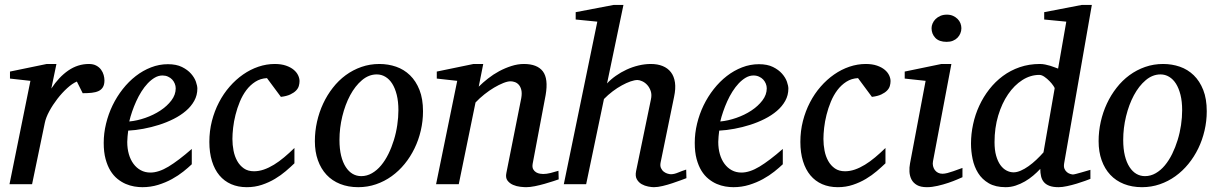

<svg xmlns="http://www.w3.org/2000/svg" viewBox="-20 -757 5010 789"><path d="M409.2 -426.8Q409.2 -409.2 402.8 -398.7Q396.5 -388.2 384.8 -382.8Q373 -377.4 356.7 -375.7Q340.3 -374 319.8 -374L295.9 -421.9Q277.3 -414.1 256.1 -394.8Q234.9 -375.5 215.8 -350.8Q196.8 -326.2 182.6 -300Q168.5 -273.9 164.1 -252L111.8 0H19L105 -424.8L21 -434.1V-462.9L171.9 -494.1H211.9L190.9 -393.1Q221.7 -440.4 260.7 -467.3Q299.8 -494.1 345.2 -494.1Q363.3 -494.1 375.5 -487.5Q387.7 -481 395.3 -470.7Q402.8 -460.4 406 -448.7Q409.2 -437 409.2 -426.8Z M702.1 -394Q702.1 -403.8 698.2 -413.3Q694.3 -422.9 687.5 -430.2Q680.7 -437.5 670.4 -442.1Q660.2 -446.8 647.9 -446.8Q631.3 -446.8 616.2 -438Q601.1 -429.2 587.2 -414.6Q573.2 -399.9 561.3 -380.9Q549.3 -361.8 539.8 -340.8Q530.3 -319.8 522.9 -298.3Q515.6 -276.9 511.2 -257.8Q543 -260.7 576.9 -272.5Q610.8 -284.2 638.7 -302.5Q666.5 -320.8 684.3 -344.2Q702.1 -367.7 702.1 -394ZM791 -393.1Q791 -365.7 778.3 -342.8Q765.6 -319.8 743.9 -301.3Q722.2 -282.7 693.6 -268.3Q665 -253.9 633.5 -243.9Q602.1 -233.9 569.3 -227.8Q536.6 -221.7 506.8 -220.2Q505.4 -210.4 504.2 -196.8Q502.9 -183.1 502.9 -173.8Q502.9 -146.5 509.5 -123.5Q516.1 -100.6 528.6 -83.7Q541 -66.9 558.6 -57.4Q576.2 -47.9 598.1 -47.9Q631.8 -47.9 672.4 -72.3Q712.9 -96.7 768.1 -145V-82Q753.9 -68.4 733.4 -52Q712.9 -35.6 686.8 -21.2Q660.6 -6.8 629.9 2.7Q599.1 12.2 564.9 12.2Q549.8 12.2 532 9.3Q514.2 6.3 496.6 -1.2Q479 -8.8 462.6 -22Q446.3 -35.2 433.8 -55.4Q421.4 -75.7 413.8 -103.8Q406.2 -131.8 406.2 -169.9Q406.2 -209.5 415.8 -248.8Q425.3 -288.1 442.6 -324Q460 -359.9 484.4 -390.9Q508.8 -421.9 538.1 -444.6Q567.4 -467.3 600.8 -480.2Q634.3 -493.2 669.9 -493.2Q704.6 -493.2 727.8 -481.7Q751 -470.2 765.1 -454.1Q779.3 -438 785.2 -420.9Q791 -403.8 791 -393.1Z M1210.9 -423.8Q1210.9 -414.1 1208 -403.8Q1205.1 -393.6 1196.5 -384.8Q1188 -376 1173.1 -368.9Q1158.2 -361.8 1134.3 -358.9L1077.1 -436Q1050.3 -434.6 1029.3 -421.1Q1008.3 -407.7 992.4 -386.7Q976.6 -365.7 965.6 -339.1Q954.6 -312.5 947.8 -285.2Q940.9 -257.8 938 -231.9Q935.1 -206.1 935.1 -186Q935.1 -161.6 939.7 -137.9Q944.3 -114.3 954.8 -95.5Q965.3 -76.7 982.2 -64.9Q999 -53.2 1023.9 -53.2Q1043.9 -53.2 1064.5 -60.3Q1085 -67.4 1105.7 -80.1Q1126.5 -92.8 1147.5 -110.4Q1168.5 -127.9 1189.9 -148.9V-85.9Q1174.3 -70.8 1154.3 -53.7Q1134.3 -36.6 1109.9 -22Q1085.4 -7.3 1056.4 2.4Q1027.3 12.2 994.1 12.2Q958.5 12.2 929.9 -0.2Q901.4 -12.7 881.6 -36.4Q861.8 -60.1 851.1 -94.7Q840.3 -129.4 840.3 -173.8Q840.3 -218.8 850.8 -259.8Q861.3 -300.8 879.9 -336.4Q898.4 -372.1 923.8 -401.1Q949.2 -430.2 979 -450.9Q1008.8 -471.7 1042 -482.9Q1075.2 -494.1 1108.9 -494.1Q1135.7 -494.1 1155.3 -487.3Q1174.8 -480.5 1187 -470.2Q1199.2 -460 1205.1 -447.5Q1210.9 -435.1 1210.9 -423.8Z M1617.2 -304.2Q1617.2 -339.8 1610.4 -367.2Q1603.5 -394.5 1591.8 -413.1Q1580.1 -431.6 1563.7 -441.4Q1547.4 -451.2 1528.3 -451.2Q1495.6 -451.2 1467.5 -427.5Q1439.5 -403.8 1418.9 -365.5Q1398.4 -327.1 1386.7 -279.1Q1375 -231 1375 -182.1Q1375 -145 1381.8 -117.2Q1388.7 -89.4 1400.9 -70.6Q1413.1 -51.8 1429.2 -42.5Q1445.3 -33.2 1464.4 -33.2Q1487.8 -33.2 1508.5 -45.2Q1529.3 -57.1 1546.1 -77.4Q1563 -97.7 1576.2 -124.5Q1589.4 -151.4 1598.6 -181.4Q1607.9 -211.4 1612.5 -243.2Q1617.2 -274.9 1617.2 -304.2ZM1718.3 -299.8Q1718.3 -259.3 1709.2 -220.5Q1700.2 -181.6 1683.3 -147Q1666.5 -112.3 1642.8 -83.3Q1619.1 -54.2 1589.6 -33Q1560.1 -11.7 1525.4 0.2Q1490.7 12.2 1452.1 12.2Q1411.1 12.2 1377.9 -1Q1344.7 -14.2 1321.8 -38.8Q1298.8 -63.5 1286.4 -98.4Q1273.9 -133.3 1273.9 -176.8Q1273.9 -217.3 1282.7 -256.6Q1291.5 -295.9 1307.9 -331.1Q1324.2 -366.2 1347.7 -396.2Q1371.1 -426.3 1400.6 -448Q1430.2 -469.7 1465.1 -481.9Q1500 -494.1 1539.1 -494.1Q1575.2 -494.1 1607.7 -482.9Q1640.1 -471.7 1664.8 -447.8Q1689.5 -423.8 1703.9 -387.2Q1718.3 -350.6 1718.3 -299.8Z M2275.9 -20Q2269.5 -17.6 2253.7 -12.5Q2237.8 -7.3 2218.3 -1.7Q2198.7 3.9 2178.2 8.1Q2157.7 12.2 2142.1 12.2Q2133.3 12.2 2117.9 10.5Q2102.5 8.8 2088.4 2.7Q2074.2 -3.4 2065.4 -15.1Q2056.6 -26.9 2061 -46.9L2122.1 -354Q2125.5 -374 2122.3 -387.2Q2119.1 -400.4 2112.1 -408.4Q2105 -416.5 2095.7 -419.7Q2086.4 -422.9 2078.1 -422.9Q2065.9 -422.9 2048.1 -415.8Q2030.3 -408.7 2010.5 -397Q1990.7 -385.3 1970.7 -369.4Q1950.7 -353.5 1934.1 -335.9L1865.2 0H1772L1858.9 -424.8L1774.9 -434.1V-462.9L1925.8 -494.1H1965.8L1947.3 -400.9Q1963.9 -417.5 1985.4 -434.3Q2006.8 -451.2 2031.2 -464.4Q2055.7 -477.5 2081.8 -485.8Q2107.9 -494.1 2132.8 -494.1Q2187.5 -494.1 2210.7 -463.9Q2233.9 -433.6 2222.2 -366.2L2168.9 -84Q2166.5 -69.8 2171.1 -61.5Q2175.8 -53.2 2183.3 -48.8Q2190.9 -44.4 2199.2 -43.2Q2207.5 -42 2211.9 -42Q2225.6 -42 2241.7 -45.9Q2257.8 -49.8 2274.9 -55.2Z M2800.8 -24.9Q2794.4 -22.5 2778.6 -16.6Q2762.7 -10.7 2743.2 -4.2Q2723.6 2.4 2703.1 7.3Q2682.6 12.2 2667 12.2Q2657.7 12.2 2643.6 9.5Q2629.4 6.8 2616.9 -0.2Q2604.5 -7.3 2597.2 -20Q2589.8 -32.7 2593.8 -53.2L2654.8 -348.1Q2659.2 -367.7 2654.1 -382.8Q2648.9 -397.9 2639.6 -408Q2630.4 -418 2619.1 -423.1Q2607.9 -428.2 2599.6 -428.2Q2587.9 -428.2 2571 -422.4Q2554.2 -416.5 2535.4 -406.2Q2516.6 -396 2497.6 -381.6Q2478.5 -367.2 2461.9 -350.1L2388.7 0H2296.9L2434.6 -668L2345.7 -676.8V-707L2502 -736.8H2542L2474.6 -414.1Q2489.7 -430.7 2510.5 -445.3Q2531.2 -460 2554.9 -470.9Q2578.6 -481.9 2604.2 -488Q2629.9 -494.1 2654.8 -494.1Q2682.1 -494.1 2703.1 -485.6Q2724.1 -477.1 2737.1 -460.2Q2750 -443.4 2753.7 -418Q2757.3 -392.6 2750 -358.9L2694.8 -89.8Q2691.9 -75.7 2696.3 -66.2Q2700.7 -56.6 2708.3 -51Q2715.8 -45.4 2724.1 -43.2Q2732.4 -41 2736.8 -41Q2750.5 -41 2766.6 -47.9Q2782.7 -54.7 2799.8 -60.1Z M3130.9 -394Q3130.9 -403.8 3127 -413.3Q3123 -422.9 3116.2 -430.2Q3109.4 -437.5 3099.1 -442.1Q3088.9 -446.8 3076.7 -446.8Q3060.1 -446.8 3044.9 -438Q3029.8 -429.2 3015.9 -414.6Q3002 -399.9 2990 -380.9Q2978 -361.8 2968.5 -340.8Q2959 -319.8 2951.7 -298.3Q2944.3 -276.9 2939.9 -257.8Q2971.7 -260.7 3005.6 -272.5Q3039.6 -284.2 3067.4 -302.5Q3095.2 -320.8 3113 -344.2Q3130.9 -367.7 3130.9 -394ZM3219.7 -393.1Q3219.7 -365.7 3207 -342.8Q3194.3 -319.8 3172.6 -301.3Q3150.9 -282.7 3122.3 -268.3Q3093.8 -253.9 3062.3 -243.9Q3030.8 -233.9 2998 -227.8Q2965.3 -221.7 2935.5 -220.2Q2934.1 -210.4 2932.9 -196.8Q2931.6 -183.1 2931.6 -173.8Q2931.6 -146.5 2938.2 -123.5Q2944.8 -100.6 2957.3 -83.7Q2969.7 -66.9 2987.3 -57.4Q3004.9 -47.9 3026.9 -47.9Q3060.5 -47.9 3101.1 -72.3Q3141.6 -96.7 3196.8 -145V-82Q3182.6 -68.4 3162.1 -52Q3141.6 -35.6 3115.5 -21.2Q3089.4 -6.8 3058.6 2.7Q3027.8 12.2 2993.7 12.2Q2978.5 12.2 2960.7 9.3Q2942.9 6.3 2925.3 -1.2Q2907.7 -8.8 2891.4 -22Q2875 -35.2 2862.5 -55.4Q2850.1 -75.7 2842.5 -103.8Q2835 -131.8 2835 -169.9Q2835 -209.5 2844.5 -248.8Q2854 -288.1 2871.3 -324Q2888.7 -359.9 2913.1 -390.9Q2937.5 -421.9 2966.8 -444.6Q2996.1 -467.3 3029.5 -480.2Q3063 -493.2 3098.6 -493.2Q3133.3 -493.2 3156.5 -481.7Q3179.7 -470.2 3193.8 -454.1Q3208 -438 3213.9 -420.9Q3219.7 -403.8 3219.7 -393.1Z M3639.6 -423.8Q3639.6 -414.1 3636.7 -403.8Q3633.8 -393.6 3625.2 -384.8Q3616.7 -376 3601.8 -368.9Q3586.9 -361.8 3563 -358.9L3505.9 -436Q3479 -434.6 3458 -421.1Q3437 -407.7 3421.1 -386.7Q3405.3 -365.7 3394.3 -339.1Q3383.3 -312.5 3376.5 -285.2Q3369.6 -257.8 3366.7 -231.9Q3363.8 -206.1 3363.8 -186Q3363.8 -161.6 3368.4 -137.9Q3373 -114.3 3383.5 -95.5Q3394 -76.7 3410.9 -64.9Q3427.7 -53.2 3452.6 -53.2Q3472.7 -53.2 3493.2 -60.3Q3513.7 -67.4 3534.4 -80.1Q3555.2 -92.8 3576.2 -110.4Q3597.2 -127.9 3618.7 -148.9V-85.9Q3603 -70.8 3583 -53.7Q3563 -36.6 3538.6 -22Q3514.2 -7.3 3485.1 2.4Q3456.1 12.2 3422.9 12.2Q3387.2 12.2 3358.6 -0.2Q3330.1 -12.7 3310.3 -36.4Q3290.5 -60.1 3279.8 -94.7Q3269 -129.4 3269 -173.8Q3269 -218.8 3279.5 -259.8Q3290 -300.8 3308.6 -336.4Q3327.1 -372.1 3352.5 -401.1Q3377.9 -430.2 3407.7 -450.9Q3437.5 -471.7 3470.7 -482.9Q3503.9 -494.1 3537.6 -494.1Q3564.5 -494.1 3584 -487.3Q3603.5 -480.5 3615.7 -470.2Q3627.9 -460 3633.8 -447.5Q3639.6 -435.1 3639.6 -423.8Z M3935.1 -28.8Q3929.2 -26.4 3913.6 -19.5Q3897.9 -12.7 3877 -5.6Q3856 1.5 3832.8 6.8Q3809.6 12.2 3789.1 12.2Q3763.2 12.2 3748 3.4Q3732.9 -5.4 3725.6 -19.5Q3718.3 -33.7 3717.3 -51.3Q3716.3 -68.8 3719.7 -85.9L3783.7 -424.8L3697.8 -434.1V-462.9L3848.6 -494.1H3889.6L3814 -94.2Q3812 -84 3814.2 -74.7Q3816.4 -65.4 3821.5 -58.3Q3826.7 -51.3 3834.7 -47.1Q3842.8 -43 3853 -43Q3861.8 -43 3873.8 -46.1Q3885.7 -49.3 3897.7 -53.5Q3909.7 -57.6 3919.9 -61.5Q3930.2 -65.4 3935.1 -66.9ZM3930.7 -641.1Q3930.7 -629.9 3926.5 -619.9Q3922.4 -609.9 3914.8 -602.1Q3907.2 -594.2 3896 -589.6Q3884.8 -585 3870.1 -585Q3839.4 -585 3823.7 -601.3Q3808.1 -617.7 3808.1 -641.1Q3808.1 -650.9 3812.3 -660.6Q3816.4 -670.4 3824.5 -678.5Q3832.5 -686.5 3844.2 -691.7Q3856 -696.8 3871.1 -696.8Q3885.3 -696.8 3896.2 -691.9Q3907.2 -687 3915 -679.2Q3922.9 -671.4 3926.8 -661.4Q3930.7 -651.4 3930.7 -641.1Z M4353 -85.9Q4350.6 -71.8 4354.5 -63Q4358.4 -54.2 4365 -49.1Q4371.6 -43.9 4378.7 -42Q4385.7 -40 4389.2 -40Q4392.6 -40 4403.1 -42.7Q4413.6 -45.4 4425.3 -48.8Q4437 -52.2 4447.3 -55.2L4460.9 -59.1V-22Q4455.1 -19.5 4439.5 -13.9Q4423.8 -8.3 4404.8 -2.4Q4385.7 3.4 4365.5 7.8Q4345.2 12.2 4330.1 12.2Q4307.1 12.2 4292.5 6.6Q4277.8 1 4269.5 -9Q4261.2 -19 4258.1 -32.7Q4254.9 -46.4 4254.9 -63Q4241.7 -48.8 4225.8 -35.4Q4210 -22 4191.9 -11.5Q4173.8 -1 4153.8 5.6Q4133.8 12.2 4112.8 12.2Q4070.8 12.2 4043.2 -3.9Q4015.6 -20 3999.5 -45.9Q3983.4 -71.8 3976.8 -103.5Q3970.2 -135.3 3970.2 -167Q3970.2 -206.5 3978.8 -246.3Q3987.3 -286.1 4004.2 -322.5Q4021 -358.9 4045.4 -390.1Q4069.8 -421.4 4101.1 -444.6Q4132.3 -467.8 4170.7 -481Q4209 -494.1 4252.9 -494.1Q4264.2 -494.1 4274.9 -491.9Q4285.6 -489.7 4295.4 -486.8Q4305.2 -483.9 4313.5 -480.5Q4321.8 -477.1 4328.1 -475.1L4361.8 -668L4271 -676.8V-707L4425.8 -736.8H4466.8ZM4314 -394Q4314.5 -396 4308.3 -405Q4302.2 -414.1 4292.7 -423.8Q4283.2 -433.6 4272 -441.4Q4260.7 -449.2 4251 -449.2Q4214.4 -449.2 4181.2 -428Q4147.9 -406.7 4122.6 -369.6Q4097.2 -332.5 4082 -282Q4066.9 -231.4 4066.9 -172.9Q4066.9 -140.6 4073.5 -117.2Q4080.1 -93.8 4091.1 -78.6Q4102.1 -63.5 4116.2 -56.2Q4130.4 -48.8 4145 -48.8Q4158.7 -48.8 4174.6 -55.7Q4190.4 -62.5 4206.5 -74Q4222.7 -85.4 4238.5 -100.3Q4254.4 -115.2 4268.1 -130.9Z M4837.9 -304.2Q4837.9 -339.8 4831.1 -367.2Q4824.2 -394.5 4812.5 -413.1Q4800.8 -431.6 4784.4 -441.4Q4768.1 -451.2 4749 -451.2Q4716.3 -451.2 4688.2 -427.5Q4660.2 -403.8 4639.6 -365.5Q4619.1 -327.1 4607.4 -279.1Q4595.7 -231 4595.7 -182.1Q4595.7 -145 4602.5 -117.2Q4609.4 -89.4 4621.6 -70.6Q4633.8 -51.8 4649.9 -42.5Q4666 -33.2 4685.1 -33.2Q4708.5 -33.2 4729.2 -45.2Q4750 -57.1 4766.8 -77.4Q4783.7 -97.7 4796.9 -124.5Q4810.1 -151.4 4819.3 -181.4Q4828.6 -211.4 4833.3 -243.2Q4837.9 -274.9 4837.9 -304.2ZM4939 -299.8Q4939 -259.3 4929.9 -220.5Q4920.9 -181.6 4904.1 -147Q4887.2 -112.3 4863.5 -83.3Q4839.8 -54.2 4810.3 -33Q4780.8 -11.7 4746.1 0.2Q4711.4 12.2 4672.9 12.2Q4631.8 12.2 4598.6 -1Q4565.4 -14.2 4542.5 -38.8Q4519.5 -63.5 4507.1 -98.4Q4494.6 -133.3 4494.6 -176.8Q4494.6 -217.3 4503.4 -256.6Q4512.2 -295.9 4528.6 -331.1Q4544.9 -366.2 4568.4 -396.2Q4591.8 -426.3 4621.3 -448Q4650.9 -469.7 4685.8 -481.9Q4720.7 -494.1 4759.8 -494.1Q4795.9 -494.1 4828.4 -482.9Q4860.8 -471.7 4885.5 -447.8Q4910.2 -423.8 4924.6 -387.2Q4939 -350.6 4939 -299.8Z"/></svg>

Font: Charis SIL
Style: Italic
Weight: 400
Italic angle: -11°
Foundry: SIL International
Version: Version 4.112